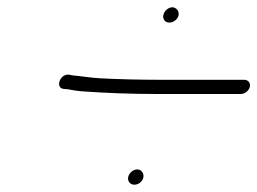

<svg xmlns="http://www.w3.org/2000/svg" viewBox="-20 -577 706 527"><path d="M332.1 -92C329.1 -80.7 336.7 -70 348.8 -70C359.8 -70 370.5 -78.1 373.3 -89C376.2 -100.1 368.4 -112 356.9 -112C345.8 -112 334.9 -102.8 332.1 -92ZM428.7 -537C425.5 -524.8 432.7 -515 445 -515C455.5 -515 467.2 -523.4 469.9 -534C472.9 -545.3 464.3 -557 453 -557C442.4 -557 431.5 -547.6 428.7 -537ZM665.6 -338C668.3 -348.6 661.4 -358 650.8 -358H420.8C365.9 -358 306.2 -359.4 256.4 -362C227.3 -363.5 205.9 -367.8 180 -370L169.5 -372C144.7 -375.2 130.7 -336 154.3 -333L166 -332C182 -328.9 192 -327.3 210.4 -326C271 -321.6 341.4 -319 410.6 -319H640.6C651.2 -319 662.8 -327.4 665.6 -338Z"/></svg>

Font: Just Breathe
Style: Obl5
Weight: 400
Foundry: Cannot Into Space Fonts
Version: Version 0.72